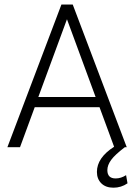

<svg xmlns="http://www.w3.org/2000/svg" viewBox="-20 -640 602 861"><path d="M280.3 -553.7 151.9 -205.1H408.7ZM461.4 123Q461.4 160.2 498.5 160.2Q522.5 160.2 545.4 145.5L551.8 182.1Q523.4 201.7 488.8 201.7Q454.1 201.7 434.3 182.1Q414.6 162.6 414.6 130.9Q414.6 67.4 491.7 18.1L426.3 -159.2H135.7L69.8 20H13.2L255.4 -619.6H306.2L548.3 20H540Q495.6 53.7 478.5 77.1Q461.4 100.6 461.4 123Z"/></svg>

Font: Yantramanav Light
Style: Regular
Weight: 300
Version: Version 1.001;PS 1.0;hotconv 1.0.72;makeotf.lib2.5.5900; ttf